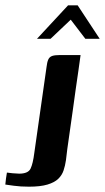

<svg xmlns="http://www.w3.org/2000/svg" viewBox="-53 -606 395 722"><path d="M-27 43Q-21 44 -5.5 45.5Q10 47 19 47Q53 47 62 28Q71 9 76 -31Q88 -112 99 -192.5Q110 -273 122 -354Q124 -372 128.5 -382Q133 -392 143 -395.5Q153 -399 172 -399Q192 -399 211 -399Q230 -399 250 -399Q247 -375 242 -341.5Q237 -308 231.5 -269Q226 -230 220.5 -189.5Q215 -149 209.5 -112Q204 -75 200 -45Q198 -24 195 -3.5Q192 17 186 35Q180 53 166 66.5Q152 80 125.5 88Q99 96 56 96Q24 96 -1 92.5Q-26 89 -33 88Q-32 77 -30.5 65.5Q-29 54 -27 43ZM86 -460 203 -586H239L322 -460H268L213 -532L137 -460Z"/></svg>

Font: Genos Thin SemiBold
Style: Italic
Weight: 600
Italic angle: -8°
Version: Version 1.010